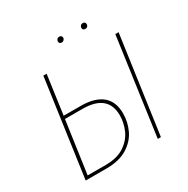

<svg xmlns="http://www.w3.org/2000/svg" viewBox="-185 -1003 1144 1167"><g transform="rotate(-30 387.0 -419.0)"><path d="M487 -240Q487 -180 461.5 -125.5Q436 -71 379 -35.5Q322 0 231 0H86L182 -681H205L167 -408H286Q384 -408 435.5 -366Q487 -324 487 -240ZM687 -681H710L614 0H592ZM464 -239Q464 -387 286 -387H164L112 -21H239Q320 -21 370.5 -55Q421 -89 442.5 -139Q464 -189 464 -239ZM362 -816Q362 -825 368 -831.5Q374 -838 383 -838Q392 -838 397 -833Q402 -828 402 -820Q402 -812 395.5 -805.5Q389 -799 380 -799Q372 -799 367 -803.5Q362 -808 362 -816ZM527 -816Q527 -825 533 -831.5Q539 -838 549 -838Q557 -838 562 -833Q567 -828 567 -820Q567 -811 561 -805Q555 -799 545 -799Q537 -799 532 -803.5Q527 -808 527 -816Z"/></g></svg>

Font: Fira Sans Thin
Style: Italic
Weight: 250
Italic angle: -8°
Designer: Carrois Corporate & Edenspiekermann AG
Foundry: Carrois Corporate GbR & Edenspiekermann AG
Version: Version 4.203